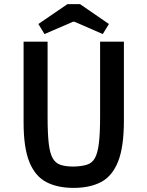

<svg xmlns="http://www.w3.org/2000/svg" viewBox="-20 -902 719 936"><path d="M339 14Q261 14 206.5 -14Q152 -42 123.5 -111.5Q95 -181 95 -305V-699H212V-333Q212 -252 217.5 -203.5Q223 -155 237 -130.5Q251 -106 276 -98Q301 -90 339 -90Q378 -91 403.5 -99Q429 -107 442.5 -131Q456 -155 462 -203Q468 -251 468 -333V-699H584V-314Q584 -185 555.5 -114Q527 -43 472.5 -14.5Q418 14 339 14ZM197 -736 167 -785 309 -882H370L511 -785L481 -736L343 -796H336Z"/></svg>

Font: Ruda
Style: Bold
Weight: 700
Designer: Mariela Monsalve and Angelina Sanchez
Foundry: Mariela Monsalve and Angelina Sanchez
Version: Version 2.000